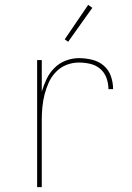

<svg xmlns="http://www.w3.org/2000/svg" viewBox="-20 -766 540 786"><path d="M132 0V-520H151V-391Q159 -418 171 -443Q183 -468 203 -488Q223 -508 249.5 -518Q276 -528 303 -528Q330 -528 357 -521.5Q384 -515 404.5 -497.5Q425 -480 434 -454Q443 -428 443 -401H424Q424 -424 416 -446.5Q408 -469 390.5 -484Q373 -499 350 -504.5Q327 -510 303 -510Q277 -510 252.5 -500.5Q228 -491 209.5 -472Q191 -453 180 -429Q169 -405 162.5 -379.5Q156 -354 153.5 -328Q151 -302 151 -276V0ZM259 -595 245 -605 341 -746 358 -734Z"/></svg>

Font: Iosevka Thin
Style: Regular
Weight: 100
Monospace: yes
Designer: Belleve Invis
Foundry: Belleve Invis
Version: Version 32.5.0; ttfautohint (v1.8.4)